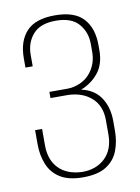

<svg xmlns="http://www.w3.org/2000/svg" viewBox="-73 -646 513 704"><g transform="rotate(-10 184.0 -293.5)"><path d="M180 8Q126 8 94.5 -12Q63 -32 49.5 -66Q36 -100 36 -140V-193H62V-132Q62 -77 93 -45.5Q124 -14 180 -12Q233 -12 265.5 -43.5Q298 -75 298 -131V-184Q298 -237 265 -267Q232 -297 178 -299H112V-322H178Q204 -322 228 -333Q252 -344 268 -365Q280 -381 286 -399.5Q292 -418 292 -439V-469Q292 -513 265 -544Q238 -575 180 -575Q122 -575 95 -544Q68 -513 68 -468V-425H41V-460Q41 -523 74 -559Q107 -595 180 -595Q253 -595 286 -559Q319 -523 319 -460V-441Q319 -388 292.5 -356Q266 -324 228 -310Q277 -299 300.5 -263Q324 -227 324 -176V-140Q324 -100 311 -66Q298 -32 266.5 -12Q235 8 180 8Z"/></g></svg>

Font: Alumni Sans Thin
Style: Regular
Weight: 100
Designer: Robert E. Leuschke
Foundry: Robert E. Leuschke
Version: Version 1.018